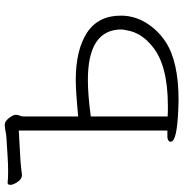

<svg xmlns="http://www.w3.org/2000/svg" viewBox="-2 -744 757 792"><g transform="rotate(-90 376.0 -348.5)"><path d="M360 10 323 9Q187 4 187 -22Q187 -34 205 -36H233V-649L125 -643Q103 -642 81.5 -639.5Q60 -637 50 -636H49Q33 -636 21 -654Q9 -672 9 -683.5Q9 -695 17 -695H19Q35 -693 64.5 -693Q94 -693 124 -695L203 -700Q217 -701 229 -703.5Q241 -706 256 -707H257Q271 -707 284.5 -689.5Q298 -672 298 -662Q298 -652 294.5 -645Q291 -638 291 -629V-404Q396 -414 441 -414Q565 -414 636 -368Q707 -322 707 -228Q707 -173 678 -125Q649 -77 600 -44Q518 10 360 10ZM442 -364Q380 -364 291 -352V-35Q302 -34 312 -34H334Q503 -34 580 -98Q636 -143 646 -201Q650 -221 650 -225Q650 -364 442 -364Z"/></g></svg>

Font: LXGW WenKai Light
Style: Regular
Weight: 300
Designer: LXGW / Fontworks Inc.
Foundry: LXGW / Fontworks Inc.
Version: Version 1.501; October 10, 2024